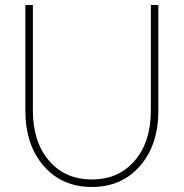

<svg xmlns="http://www.w3.org/2000/svg" viewBox="-20 -720 732 765"><path d="M581 -280V-700H611V-280Q611 -143 538 -59Q465 25 346 25Q227 25 154 -59Q81 -143 81 -280V-700H111V-280Q111 -155 175 -80Q239 -5 346 -5Q453 -5 517 -80Q581 -155 581 -280Z"/></svg>

Font: Metropolitano Thin
Style: Regular
Weight: 250
Designer: Fonts by Alex Slobzheninov & Chris M. Simpson / Changes by Cristiano Sobral
Foundry: Fonts by Alex Slobzheninov & Chris M. Simpson / Changes by Cristiano Sobral
Version: Version 1.00;August 30, 2020;FontCreator 13.0.0.2681 64-bit